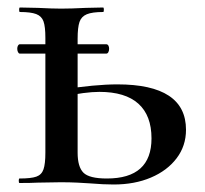

<svg xmlns="http://www.w3.org/2000/svg" viewBox="-20 -488 547 512"><path d="M26 -358Q26 -363 28 -366.5Q30 -370 33 -370H263Q267 -370 269 -366.5Q271 -363 271 -358Q271 -353 269 -349Q267 -345 263 -345H33Q30 -345 28 -349Q26 -353 26 -358ZM265 -12Q384 -12 384 -119Q384 -180 349 -211.5Q314 -243 245 -243Q207 -243 147 -230L144 -249Q234 -263 293 -263Q476 -263 476 -142Q476 -99 451 -66Q426 -33 382.5 -14.5Q339 4 283 4Q256 4 220 1Q206 0 186 -1Q166 -2 142 -2L81 -1Q63 0 32 0Q30 0 30 -6Q30 -12 32 -12Q63 -12 77 -17Q91 -22 96 -36.5Q101 -51 101 -81V-387Q101 -417 96 -431Q91 -445 76.5 -450.5Q62 -456 33 -456Q31 -456 31 -462Q31 -468 33 -468L81 -467Q121 -465 143 -465Q169 -465 209 -467L255 -468Q257 -468 257 -462Q257 -456 255 -456Q226 -456 211.5 -450Q197 -444 192 -429.5Q187 -415 187 -385V-81Q187 -43 202.5 -27.5Q218 -12 265 -12Z"/></svg>

Font: Cormorant Unicase SemiBold
Style: Regular
Weight: 600
Designer: Christian Thalmann (Catharsis Fonts)
Foundry: Catharsis Fonts
Version: Version 4.000